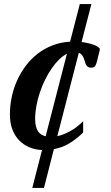

<svg xmlns="http://www.w3.org/2000/svg" viewBox="-20 -736 552 955"><path d="M198.7 198.7H140.6L189 10.3Q155.3 8.8 126.2 -3.4Q97.2 -15.6 75.4 -37.8Q53.7 -60.1 41.5 -92.3Q29.3 -124.5 29.3 -167Q29.3 -210.4 38.3 -253.4Q47.4 -296.4 64.9 -335.4Q82.5 -374.5 108.2 -408.7Q133.8 -442.9 167.2 -468.8Q200.7 -494.6 241.2 -510.3Q281.7 -525.9 328.6 -528.8L377 -715.8H434.6L385.7 -526.9Q400.4 -525.4 416.3 -521.7Q432.1 -518.1 445.6 -513.4Q459 -508.8 467.8 -502.7Q476.6 -496.6 476.6 -490.2Q476.6 -488.3 476.1 -486.8L462.9 -433.1Q459 -416 453.4 -407.7Q447.8 -399.4 432.6 -399.4Q422.4 -399.4 416.7 -403.8Q411.1 -408.2 407.7 -415Q404.3 -421.9 402.1 -430.4Q399.9 -439 396.5 -447Q393.1 -455.1 387.5 -462.4Q381.8 -469.7 372.1 -473.6L265.1 -58.6Q295.9 -65.4 329.6 -84Q363.3 -102.5 393.6 -133.3V-77.1Q364.3 -47.9 328.4 -25.1Q292.5 -2.4 248 5.9ZM154.8 -144.5Q154.8 -123 158.7 -107.9Q162.6 -92.8 169.4 -82.5Q176.3 -72.3 185.8 -66.7Q195.3 -61 207 -58.1L313 -468.8Q293.5 -459 274.2 -440.2Q254.9 -421.4 237.3 -396Q219.7 -370.6 204.6 -340.1Q189.5 -309.6 178.5 -276.9Q167.5 -244.1 161.1 -210.2Q154.8 -176.3 154.8 -144.5Z"/></svg>

Font: Arian AMU Serif
Style: Bold Italic
Weight: 700
Italic angle: -15°
Designer: Ruben Hakobyan (Tarumian)
Foundry: Ruben Hakobyan (Tarumian)
Version: Version 1.002